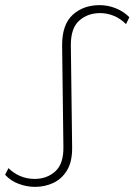

<svg xmlns="http://www.w3.org/2000/svg" viewBox="-44 -724 524 748"><path d="M92 4Q61 4 29.5 -7.5Q-2 -19 -24 -43L-11 -69Q9 -49 35 -38Q61 -27 91 -27Q139 -27 171.5 -56.5Q204 -86 203 -151L198 -548Q198 -629 239.5 -666.5Q281 -704 344 -704Q376 -704 406.5 -692Q437 -680 460 -657L447 -630Q425 -652 399 -662.5Q373 -673 346 -673Q298 -673 265 -644Q232 -615 232 -549L237 -152Q238 -95 217.5 -61Q197 -27 164 -11.5Q131 4 92 4Z"/></svg>

Font: Montserrat ExtraLight
Style: Regular
Weight: 200
Designer: Julieta Ulanovsky
Foundry: Julieta Ulanovsky
Version: Version 9.000; ttfautohint (v1.8.4.7-5d5b)